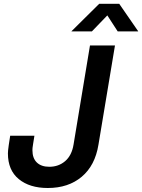

<svg xmlns="http://www.w3.org/2000/svg" viewBox="-20 -963 735 994"><path d="M227.1 10.3Q133.3 10.3 77.1 -35.9Q21 -82 21 -168.9Q21 -176.3 22 -185.8Q22.9 -195.3 25.4 -212.6Q27.8 -230 32.7 -260.3H158.2Q153.8 -232.4 151.4 -218Q148.9 -203.6 148.4 -197Q147.9 -190.4 147.9 -185.5Q147.9 -143.6 170.9 -121.6Q193.8 -99.6 235.4 -99.6Q283.2 -99.6 317.4 -128.9Q351.6 -158.2 360.8 -214.8L445.8 -727.5H575.2L489.7 -213.9Q472.2 -106 403.1 -47.9Q334 10.3 227.1 10.3ZM455.6 -800.3H350.1V-801.3L493.7 -943.4H597.2L695.3 -801.3V-800.3H589.4L535.6 -883.3Z"/></svg>

Font: Inter 28pt SemiBold
Style: Italic
Weight: 600
Italic angle: -9.3988°
Designer: Rasmus Andersson
Foundry: rsms
Version: Version 4.001;git-66647c0bb